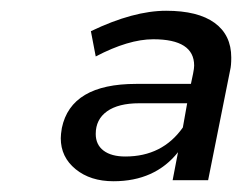

<svg xmlns="http://www.w3.org/2000/svg" viewBox="-20 -793 450 357"><path d="M410 -686Q410 -671 408 -663L367 -458H301L311 -510Q268 -456 191 -456Q148 -456 120.5 -478.5Q93 -501 93 -536Q93 -543 95 -555Q112 -637 233 -637H335L339 -656Q341 -666 341 -671Q341 -720 265 -720Q219 -720 158 -688L149 -735Q228 -773 289 -773Q348 -773 379 -750.5Q410 -728 410 -686ZM320 -556 328 -601H239Q200 -601 179 -586Q158 -571 158 -544Q158 -524 172.5 -513Q187 -502 213 -502Q282 -502 320 -556Z"/></svg>

Font: TypoPRO Montserrat
Style: Italic
Weight: 400
Italic angle: -11.3°
Designer: Julieta Ulanovsky
Foundry: Julieta Ulanovsky
Version: Version 6.001